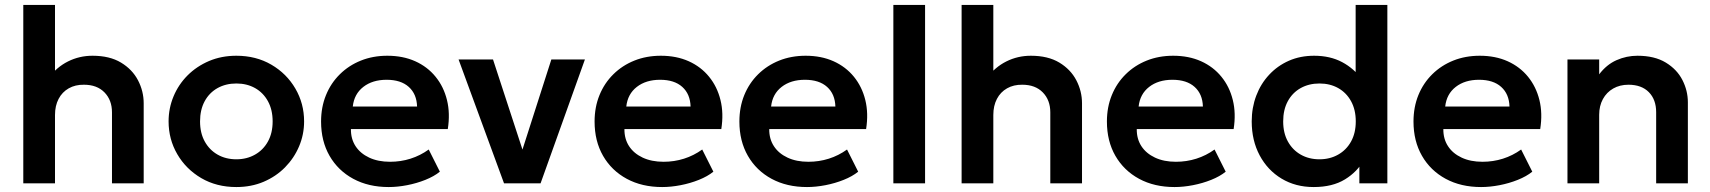

<svg xmlns="http://www.w3.org/2000/svg" viewBox="-20 -740 6902 775"><path d="M74 0V-720H202V-394.5L175.5 -424.5Q208.5 -469 254.5 -492Q300.5 -515 353.5 -515Q422.5 -515 468.2 -487.5Q514 -460 537 -416Q560 -372 560 -323V0H432V-286.5Q432 -336 401.8 -367Q371.5 -398 319 -398Q284 -398.5 257.5 -383.5Q231 -368.5 216.5 -340.8Q202 -313 202 -276V0Z M934 15Q854 15 792.2 -21.2Q730.5 -57.5 695.5 -117.8Q660.5 -178 660.5 -250Q660.5 -303 680.5 -351Q700.5 -399 737.2 -435.8Q774 -472.5 824 -493.8Q874 -515 934 -515Q1013.5 -515 1075.2 -479Q1137 -443 1172.2 -382.5Q1207.5 -322 1207.5 -250Q1207.5 -197 1187.2 -149.2Q1167 -101.5 1130.5 -64.5Q1094 -27.5 1044 -6.2Q994 15 934 15ZM934 -97Q976 -97 1009.2 -115.8Q1042.5 -134.5 1061.5 -168.8Q1080.5 -203 1080.5 -250Q1080.5 -297 1061.5 -331.5Q1042.5 -366 1009.5 -384.5Q976.5 -403 934 -403Q891.5 -403 858.2 -384.5Q825 -366 806.2 -331.5Q787.5 -297 787.5 -250Q787.5 -203 806.5 -168.8Q825.5 -134.5 858.5 -115.8Q891.5 -97 934 -97Z M1549 15Q1467.5 15 1406 -18.2Q1344.5 -51.5 1310.2 -111Q1276 -170.5 1276 -249.5Q1276 -307.5 1295.8 -356Q1315.5 -404.5 1351.8 -440.2Q1388 -476 1436.8 -495.5Q1485.5 -515 1543.5 -515Q1606.5 -515 1656 -492.8Q1705.5 -470.5 1738.2 -430.2Q1771 -390 1784.2 -336.2Q1797.5 -282.5 1787.5 -219H1396.5Q1396 -179.5 1415.2 -150Q1434.5 -120.5 1470.2 -103.8Q1506 -87 1554.5 -87Q1597.5 -87 1637 -99.5Q1676.5 -112 1710.5 -136.5L1755.5 -47Q1732 -28 1697 -14Q1662 0 1623.2 7.5Q1584.5 15 1549 15ZM1404 -310H1663.5Q1662 -360.5 1630 -389.2Q1598 -418 1540.5 -418Q1483.5 -418 1446.5 -389.2Q1409.5 -360.5 1404 -310Z M2014.5 0 1831 -500H1970L2097.5 -110H2080.5L2205.5 -500H2341L2162 0Z M2653 15Q2571.5 15 2510 -18.2Q2448.5 -51.5 2414.2 -111Q2380 -170.5 2380 -249.5Q2380 -307.5 2399.8 -356Q2419.5 -404.5 2455.8 -440.2Q2492 -476 2540.8 -495.5Q2589.5 -515 2647.5 -515Q2710.5 -515 2760 -492.8Q2809.5 -470.5 2842.2 -430.2Q2875 -390 2888.2 -336.2Q2901.5 -282.5 2891.5 -219H2500.5Q2500 -179.5 2519.2 -150Q2538.5 -120.5 2574.2 -103.8Q2610 -87 2658.5 -87Q2701.5 -87 2741 -99.5Q2780.5 -112 2814.5 -136.5L2859.5 -47Q2836 -28 2801 -14Q2766 0 2727.2 7.5Q2688.5 15 2653 15ZM2508 -310H2767.5Q2766 -360.5 2734 -389.2Q2702 -418 2644.5 -418Q2587.5 -418 2550.5 -389.2Q2513.5 -360.5 2508 -310Z M3237.5 15Q3156 15 3094.5 -18.2Q3033 -51.5 2998.8 -111Q2964.5 -170.5 2964.5 -249.5Q2964.5 -307.5 2984.2 -356Q3004 -404.5 3040.2 -440.2Q3076.5 -476 3125.2 -495.5Q3174 -515 3232 -515Q3295 -515 3344.5 -492.8Q3394 -470.5 3426.8 -430.2Q3459.5 -390 3472.8 -336.2Q3486 -282.5 3476 -219H3085Q3084.5 -179.5 3103.8 -150Q3123 -120.5 3158.8 -103.8Q3194.5 -87 3243 -87Q3286 -87 3325.5 -99.5Q3365 -112 3399 -136.5L3444 -47Q3420.5 -28 3385.5 -14Q3350.5 0 3311.8 7.5Q3273 15 3237.5 15ZM3092.5 -310H3352Q3350.5 -360.5 3318.5 -389.2Q3286.5 -418 3229 -418Q3172 -418 3135 -389.2Q3098 -360.5 3092.5 -310Z M3586 0V-720H3714V0Z M3861.5 0V-720H3989.5V-394.5L3963 -424.5Q3996 -469 4042 -492Q4088 -515 4141 -515Q4210 -515 4255.8 -487.5Q4301.5 -460 4324.5 -416Q4347.5 -372 4347.5 -323V0H4219.5V-286.5Q4219.5 -336 4189.2 -367Q4159 -398 4106.5 -398Q4071.5 -398.5 4045 -383.5Q4018.5 -368.5 4004 -340.8Q3989.5 -313 3989.5 -276V0Z M4721 15Q4639.5 15 4578 -18.2Q4516.5 -51.5 4482.2 -111Q4448 -170.5 4448 -249.5Q4448 -307.5 4467.8 -356Q4487.5 -404.5 4523.8 -440.2Q4560 -476 4608.8 -495.5Q4657.5 -515 4715.5 -515Q4778.5 -515 4828 -492.8Q4877.5 -470.5 4910.2 -430.2Q4943 -390 4956.2 -336.2Q4969.5 -282.5 4959.5 -219H4568.5Q4568 -179.5 4587.2 -150Q4606.5 -120.5 4642.2 -103.8Q4678 -87 4726.5 -87Q4769.5 -87 4809 -99.5Q4848.5 -112 4882.5 -136.5L4927.5 -47Q4904 -28 4869 -14Q4834 0 4795.2 7.5Q4756.5 15 4721 15ZM4576 -310H4835.5Q4834 -360.5 4802 -389.2Q4770 -418 4712.5 -418Q4655.5 -418 4618.5 -389.2Q4581.5 -360.5 4576 -310Z M5282.5 15Q5209.5 15 5153 -19Q5096.5 -53 5064.5 -113Q5032.5 -173 5032.5 -250Q5032.5 -305.5 5050.8 -353.8Q5069 -402 5102.8 -438.2Q5136.5 -474.5 5182.5 -494.8Q5228.5 -515 5284.5 -515Q5349 -515 5397.5 -489.2Q5446 -463.5 5480 -416.5L5452 -387.5V-720H5580V0H5467V-123.5L5485 -94.5Q5459.5 -47 5409 -16Q5358.5 15 5282.5 15ZM5306 -97Q5348 -97 5381.2 -115.8Q5414.5 -134.5 5433.5 -168.8Q5452.5 -203 5452.5 -250Q5452.5 -297 5433.5 -331.5Q5414.5 -366 5381.5 -384.5Q5348.5 -403 5306 -403Q5263.5 -403 5230.2 -384.5Q5197 -366 5178.2 -331.5Q5159.5 -297 5159.5 -250Q5159.5 -203 5178.5 -168.8Q5197.5 -134.5 5230.5 -115.8Q5263.5 -97 5306 -97Z M5958.5 15Q5877 15 5815.5 -18.2Q5754 -51.5 5719.8 -111Q5685.5 -170.5 5685.5 -249.5Q5685.5 -307.5 5705.2 -356Q5725 -404.5 5761.2 -440.2Q5797.5 -476 5846.2 -495.5Q5895 -515 5953 -515Q6016 -515 6065.5 -492.8Q6115 -470.5 6147.8 -430.2Q6180.5 -390 6193.8 -336.2Q6207 -282.5 6197 -219H5806Q5805.5 -179.5 5824.8 -150Q5844 -120.5 5879.8 -103.8Q5915.5 -87 5964 -87Q6007 -87 6046.5 -99.5Q6086 -112 6120 -136.5L6165 -47Q6141.5 -28 6106.5 -14Q6071.5 0 6032.8 7.5Q5994 15 5958.5 15ZM5813.5 -310H6073Q6071.5 -360.5 6039.5 -389.2Q6007.5 -418 5950 -418Q5893 -418 5856 -389.2Q5819 -360.5 5813.5 -310Z M6307 0V-500H6435V-440Q6465 -479.5 6505.2 -497.2Q6545.5 -515 6589.5 -515Q6658.5 -515 6703.8 -487.5Q6749 -460 6771 -417Q6793 -374 6793 -327V0H6665V-287Q6665 -338 6635.5 -368Q6606 -398 6553 -398Q6518.5 -398 6491.8 -382.8Q6465 -367.5 6450 -340Q6435 -312.5 6435 -276.5V0Z"/></svg>

Font: Geologica Thin Roman Medium
Style: Regular
Weight: 500
Version: Version 1.010;gftools[0.9.28]